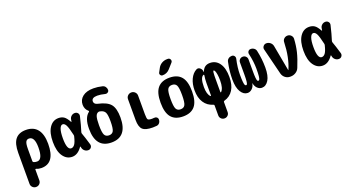

<svg xmlns="http://www.w3.org/2000/svg" viewBox="-59 -1535 4618 2520"><g transform="rotate(-20 2250.0 -275.5)"><path d="M245.1 -89.8Q323.2 -89.8 323.2 -259.8Q323.2 -410.2 245.1 -410.2Q213.9 -410.2 200.2 -383.3Q186.5 -356.4 186.5 -285.2V-116.2Q186.5 -104.5 196.3 -99.6Q215.8 -89.8 245.1 -89.8ZM245.1 -530.3Q350.6 -530.3 405.3 -461.9Q460 -393.6 460 -259.8Q460 9.8 269.5 9.8Q230.5 9.8 198.2 -4.9Q194.3 -6.8 190.4 -4.9Q186.5 -2.9 186.5 1V152.3Q186.5 180.7 167 200.2Q147.5 219.7 118.2 219.7Q89.8 219.7 69.8 199.7Q49.8 179.7 49.8 152.3V-280.3Q49.8 -410.2 98.1 -470.2Q146.5 -530.3 245.1 -530.3Z M813.5 -233.4Q816.4 -244.1 813.5 -254.9Q789.1 -363.3 770 -398.9Q751 -434.6 724.6 -434.6Q697.3 -434.6 681.2 -390.1Q665 -345.7 665 -259.8Q665 -99.6 724.6 -99.6Q752 -99.6 773.4 -127.9Q794.9 -156.2 813.5 -233.4ZM920.9 -234.4Q942.4 -176.8 975.6 -64.5Q982.4 -40 967.8 -20Q953.1 0 926.8 0Q897.5 0 875.5 -19Q853.5 -38.1 848.6 -67.4Q847.7 -68.4 847.7 -72.3Q847.7 -76.2 846.7 -77.1Q845.7 -80.1 843.3 -80.6Q840.8 -81.1 839.8 -79.1Q779.3 9.8 700.2 9.8Q623 9.8 574.2 -60.1Q525.4 -129.9 525.4 -259.8Q525.4 -387.7 573.2 -459Q621.1 -530.3 700.2 -530.3Q744.1 -530.3 775.4 -509.8Q806.6 -489.3 840.8 -426.8Q844.7 -423.8 847.7 -428.7Q847.7 -433.6 849.6 -442.9Q851.6 -452.1 851.6 -456.1Q855.5 -483.4 876.5 -501.5Q897.5 -519.5 924.8 -519.5Q950.2 -519.5 965.8 -501Q981.4 -482.4 975.6 -457Q947.3 -335.9 920.9 -254.9Q918 -244.1 920.9 -234.4Z M1330.1 -259.8Q1330.1 -347.7 1313.5 -380.9Q1296.9 -414.1 1250 -424.8L1248 -425.8H1246.1Q1233.4 -429.7 1223.6 -426.8Q1194.3 -418.9 1182.1 -382.3Q1169.9 -345.7 1169.9 -259.8Q1169.9 -159.2 1187.5 -124.5Q1205.1 -89.8 1250 -89.8Q1294.9 -89.8 1312.5 -124.5Q1330.1 -159.2 1330.1 -259.8ZM1250 -530.3Q1376 -502.9 1422.9 -444.8Q1469.7 -386.7 1469.7 -259.8Q1469.7 9.8 1250 9.8Q1030.3 9.8 1030.3 -259.8Q1030.3 -414.1 1106.4 -470.7Q1109.4 -472.7 1109.4 -477.5Q1109.4 -482.4 1106.4 -484.4Q1060.5 -521.5 1059.6 -585Q1059.6 -654.3 1113.8 -697.3Q1168 -740.2 1264.6 -740.2Q1325.2 -740.2 1387.7 -724.6Q1412.1 -718.8 1426.3 -699.2Q1440.4 -679.7 1440.4 -655.3Q1440.4 -635.7 1423.8 -624Q1407.2 -612.3 1386.7 -617.2Q1327.1 -632.8 1280.3 -632.8Q1200.2 -632.8 1200.2 -580.1Q1200.2 -562.5 1212.9 -548.8Q1225.6 -535.2 1250 -530.3Z M1879.9 -103.5Q1902.3 -106.4 1918.5 -94.7Q1934.6 -83 1934.6 -61.5Q1934.6 -35.2 1919.4 -15.6Q1904.3 3.9 1879.9 6.8Q1853.5 9.8 1825.2 9.8Q1722.7 9.8 1683.6 -27.3Q1644.5 -64.5 1644.5 -160.2V-450.2Q1644.5 -479.5 1665 -499.5Q1685.5 -519.5 1714.8 -519.5Q1744.1 -519.5 1764.6 -499Q1785.2 -478.5 1785.2 -450.2V-190.4Q1785.2 -129.9 1795.9 -115.7Q1806.6 -101.6 1855.5 -101.6Q1862.3 -101.6 1879.9 -103.5Z M2187.5 -124Q2205.1 -89.8 2250 -89.8Q2294.9 -89.8 2312.5 -124Q2330.1 -158.2 2330.1 -260.3Q2330.1 -362.3 2312.5 -396Q2294.9 -429.7 2250 -429.7Q2205.1 -429.7 2187.5 -396Q2169.9 -362.3 2169.9 -260.3Q2169.9 -158.2 2187.5 -124ZM2085 -465.3Q2139.6 -530.3 2250 -530.3Q2360.4 -530.3 2415 -465.3Q2469.7 -400.4 2469.7 -260.3Q2469.7 -120.1 2415 -55.2Q2360.4 9.8 2250 9.8Q2139.6 9.8 2085 -55.2Q2030.3 -120.1 2030.3 -260.3Q2030.3 -400.4 2085 -465.3ZM2304.7 -769.5H2315.4Q2340.8 -769.5 2350.6 -747.1Q2360.4 -724.6 2343.8 -706.1L2280.3 -634.8Q2240.2 -589.8 2179.7 -589.8Q2160.2 -589.8 2149.4 -606.9Q2138.7 -624 2149.4 -641.6L2178.7 -696.3Q2197.3 -730.5 2231.4 -750Q2265.6 -769.5 2304.7 -769.5Z M2824.2 -120.1Q2865.2 -159.2 2865.2 -269.5Q2865.2 -316.4 2859.4 -352.1Q2853.5 -387.7 2845.7 -403.8Q2837.9 -419.9 2830.1 -419.9Q2825.2 -419.9 2823.2 -416.5Q2821.3 -413.1 2818.8 -397.5Q2816.4 -381.8 2815.9 -350.1Q2815.4 -318.4 2815.4 -259.8V-124Q2815.4 -120.1 2818.8 -119.1Q2822.3 -118.2 2824.2 -120.1ZM2693.4 -403.3Q2694.3 -407.2 2691.4 -410.2Q2688.5 -413.1 2683.6 -412.1Q2634.8 -390.6 2634.8 -259.8Q2634.8 -157.2 2675.8 -119.1Q2677.7 -117.2 2681.2 -118.7Q2684.6 -120.1 2684.6 -124V-299.8Q2685.5 -357.4 2693.4 -403.3ZM2995.1 -269.5Q2995.1 -160.2 2951.7 -90.8Q2908.2 -21.5 2826.2 1Q2815.4 4.9 2815.4 14.6V155.3Q2815.4 182.6 2796.4 201.2Q2777.3 219.7 2750 219.7Q2722.7 219.7 2703.6 200.7Q2684.6 181.6 2684.6 155.3V14.6Q2684.6 4.9 2673.8 1Q2592.8 -21.5 2548.8 -89.4Q2504.9 -157.2 2504.9 -259.8Q2504.9 -349.6 2536.1 -415.5Q2567.4 -481.4 2620.1 -509.8Q2648.4 -525.4 2674.3 -503.9Q2700.2 -482.4 2700.2 -447.3Q2700.2 -445.3 2701.2 -445.3Q2702.1 -445.3 2703.1 -446.3Q2732.4 -530.3 2815.4 -530.3Q2898.4 -530.3 2946.8 -461.9Q2995.1 -393.6 2995.1 -269.5Z M3381.8 -519.5Q3408.2 -519.5 3428.7 -504.4Q3449.2 -489.3 3454.1 -463.9Q3480.5 -344.7 3480.5 -224.6Q3480.5 -110.4 3443.4 -50.3Q3406.2 9.8 3349.6 9.8Q3314.5 9.8 3286.6 -17.1Q3258.8 -43.9 3251 -88.9Q3251 -89.8 3250 -89.8Q3249 -89.8 3249 -88.9Q3241.2 -43.9 3212.9 -17.1Q3184.6 9.8 3150.4 9.8Q3094.7 9.8 3057.1 -50.8Q3019.5 -111.3 3019.5 -224.6Q3019.5 -344.7 3045.9 -463.9Q3050.8 -489.3 3071.3 -504.4Q3091.8 -519.5 3118.2 -519.5Q3140.6 -519.5 3153.3 -502.4Q3166 -485.4 3161.1 -463.9Q3134.8 -349.6 3134.8 -250Q3134.8 -183.6 3138.7 -148.4Q3142.6 -113.3 3148.9 -103Q3155.3 -92.8 3165 -92.8Q3173.8 -92.8 3178.7 -102.1Q3183.6 -111.3 3187 -141.6Q3190.4 -171.9 3190.4 -230.5V-400.4Q3190.4 -425.8 3207.5 -442.9Q3224.6 -460 3250 -460Q3275.4 -460 3292.5 -442.4Q3309.6 -424.8 3309.6 -400.4V-230.5Q3309.6 -172.9 3313 -142.1Q3316.4 -111.3 3321.3 -102.1Q3326.2 -92.8 3335 -92.8Q3344.7 -92.8 3351.1 -103Q3357.4 -113.3 3361.3 -148.4Q3365.2 -183.6 3365.2 -250Q3365.2 -349.6 3338.9 -463.9Q3334 -485.4 3346.7 -502.4Q3359.4 -519.5 3381.8 -519.5Z M3896.5 -519.5Q3924.8 -519.5 3944.8 -499Q3964.8 -478.5 3963.9 -451.2Q3959 -356.4 3939 -272.9Q3918.9 -189.5 3873 -77.1Q3859.4 -42 3826.2 -21Q3793 0 3754.9 0H3745.1Q3707 0 3677.7 -23.4Q3648.4 -46.9 3638.7 -83L3546.9 -451.2Q3540 -477.5 3557.1 -498.5Q3574.2 -519.5 3600.6 -519.5Q3630.9 -519.5 3654.8 -500Q3678.7 -480.5 3684.6 -450.2L3751 -90.8Q3751 -89.8 3752 -89.8Q3753.9 -89.8 3753.9 -90.8Q3819.3 -241.2 3826.2 -451.2Q3826.2 -480.5 3846.7 -500Q3867.2 -519.5 3896.5 -519.5Z M4313.5 -233.4Q4316.4 -244.1 4313.5 -254.9Q4289.1 -363.3 4270 -398.9Q4251 -434.6 4224.6 -434.6Q4197.3 -434.6 4181.2 -390.1Q4165 -345.7 4165 -259.8Q4165 -99.6 4224.6 -99.6Q4252 -99.6 4273.4 -127.9Q4294.9 -156.2 4313.5 -233.4ZM4420.9 -234.4Q4442.4 -176.8 4475.6 -64.5Q4482.4 -40 4467.8 -20Q4453.1 0 4426.8 0Q4397.5 0 4375.5 -19Q4353.5 -38.1 4348.6 -67.4Q4347.7 -68.4 4347.7 -72.3Q4347.7 -76.2 4346.7 -77.1Q4345.7 -80.1 4343.3 -80.6Q4340.8 -81.1 4339.8 -79.1Q4279.3 9.8 4200.2 9.8Q4123 9.8 4074.2 -60.1Q4025.4 -129.9 4025.4 -259.8Q4025.4 -387.7 4073.2 -459Q4121.1 -530.3 4200.2 -530.3Q4244.1 -530.3 4275.4 -509.8Q4306.6 -489.3 4340.8 -426.8Q4344.7 -423.8 4347.7 -428.7Q4347.7 -433.6 4349.6 -442.9Q4351.6 -452.1 4351.6 -456.1Q4355.5 -483.4 4376.5 -501.5Q4397.5 -519.5 4424.8 -519.5Q4450.2 -519.5 4465.8 -501Q4481.4 -482.4 4475.6 -457Q4447.3 -335.9 4420.9 -254.9Q4418 -244.1 4420.9 -234.4Z"/></g></svg>

Font: Rounded-X Mgen+ 1mn bold
Style: Bold
Weight: 700
Designer: [Source Han Sans]
Ryoko NISHIZUKA  (kana & ideographs); Paul D. Hunt (Latin, Greek & Cyrillic); Wenlong ZHANG  (bopomofo
Version: Version 1.059.20150602